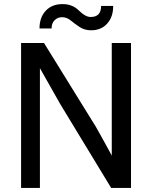

<svg xmlns="http://www.w3.org/2000/svg" viewBox="-20 -918 743 938"><path d="M83 0H175V-585L274 -410L523 0H620V-708H526V-158C526 -158.7 521.7 -166.7 513 -182L472 -256.5C453.3 -290.8 438.3 -316.3 427 -333L195 -708H83ZM173 -779H232C232 -795.7 236.8 -809 246.5 -819C256.2 -829 268.5 -834 283.5 -834C298.5 -834 312.5 -828.7 325.5 -818C338.5 -807.3 353 -796.7 369 -786C385 -775.3 403.7 -770 425 -770C457.7 -770 483.8 -780.8 503.5 -802.5C523.2 -824.2 533 -853 533 -889H474C474 -853 457 -835 423 -835C405.7 -835 386.5 -845.5 365.5 -866.5C344.5 -887.5 318 -898 286 -898C251.3 -898 223.8 -887.2 203.5 -865.5C183.2 -843.8 173 -815 173 -779Z"/></svg>

Font: Telex Regular
Style: Regular
Weight: 400
Designer: Andres Torresi
Foundry: Andres Torresi
Version: Version 1.001